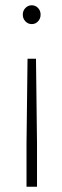

<svg xmlns="http://www.w3.org/2000/svg" viewBox="-20 -547 236 732"><path d="M76.9 -465.6Q66.9 -476.1 66.9 -491.2Q66.9 -506.3 76.9 -516.6Q86.9 -526.9 101.1 -526.9Q115.2 -526.9 125 -516.6Q134.8 -506.3 134.8 -491.2Q134.8 -476.1 125 -465.6Q115.2 -455.1 101.1 -455.1Q86.9 -455.1 76.9 -465.6ZM81.1 0 85 -323.2H117.2L121.1 0V165H81.1Z"/></svg>

Font: Montserrat Ultra Light
Style: Regular
Weight: 200
Designer: Julieta Ulanovsky
Foundry: Julieta Ulanovsky
Version: Version 3.001;PS 003.001;hotconv 1.0.70;makeotf.lib2.5.58329